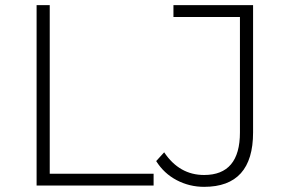

<svg xmlns="http://www.w3.org/2000/svg" viewBox="-20 -720 1118 745"><path d="M122 0V-700H173V-46H576V0ZM772 5Q715 5 665.5 -21Q616 -47 586 -95L617 -129Q676 -41 772 -41Q911 -41 911 -206V-654H653V-700H962V-206Q962 5 772 5Z"/></svg>

Font: Montserrat Light
Style: Regular
Weight: 300
Designer: Julieta Ulanovsky
Foundry: Julieta Ulanovsky
Version: Version 9.000; ttfautohint (v1.8.4.7-5d5b)